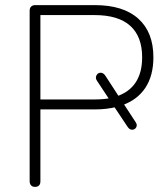

<svg xmlns="http://www.w3.org/2000/svg" viewBox="-20 -725 656 751"><path d="M96 -16V-683Q96 -694 102 -699.5Q108 -705 118 -705H351Q462 -705 521 -652Q580 -599 580 -501Q580 -429 548.5 -381.5Q517 -334 457 -313L461 -323L510 -248Q518 -237 513 -227.5Q508 -218 497.5 -217.5Q487 -217 479 -229L423 -313L437 -307Q397 -297 351 -297H138V-16Q138 -5 132.5 0.5Q127 6 117 6Q107 6 101.5 0Q96 -6 96 -16ZM138 -336H350Q386 -336 416 -342L409 -334L360 -408Q352 -419 357 -429.5Q362 -440 373 -440.5Q384 -441 392 -429L446 -346L433 -347Q536 -380 536 -501Q536 -582 489.5 -624Q443 -666 350 -666H138Z"/></svg>

Font: SN Pro Thin
Style: Regular
Weight: 200
Designer: Tobias Whetton
Foundry: Supernotes
Version: Version 1.003;Glyphs 3.3 (3324)